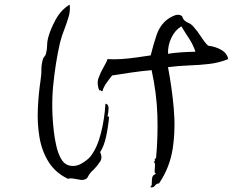

<svg xmlns="http://www.w3.org/2000/svg" viewBox="-20 -753 1040 832"><path d="M969 -497Q930 -481 887.5 -476Q845 -471 800 -469.5Q755 -468 708 -462Q725 -373 733 -283Q741 -193 728.5 -110Q716 -27 669 42Q662 42 658.5 44.5Q655 47 652 51Q649 55 644.5 57.5Q640 60 630 58Q637 53 637.5 46.5Q638 40 638 33Q638 24 640 15Q642 6 656 0Q650 -3 650 -10Q650 -17 651 -26Q652 -34 651.5 -41Q651 -48 646 -52Q651 -53 651 -56.5Q651 -60 651 -63Q650 -66 650.5 -67Q651 -68 656 -65Q665 -160 662 -254Q659 -348 637 -449Q591 -445 547.5 -438.5Q504 -432 466 -426Q453 -410 441 -393Q429 -376 424 -358Q421 -357 419 -358.5Q417 -360 415 -362Q413 -364 412 -364Q411 -364 411 -358Q398 -390 407 -415Q416 -440 429 -462Q434 -471 438.5 -479.5Q443 -488 446 -497Q471 -495 504 -497Q537 -499 571 -504Q605 -509 633 -513Q645 -562 659 -602.5Q673 -643 704 -668Q715 -677 732.5 -684.5Q750 -692 762 -687Q770 -684 771 -678Q772 -672 779 -665Q786 -658 797 -653.5Q808 -649 817 -639Q836 -618 851.5 -593.5Q867 -569 882 -555Q915 -551 939.5 -536.5Q964 -522 969 -497ZM453 -249Q449 -204 440 -162Q431 -120 414 -94Q425 -70 414 -53Q403 -36 386 -18Q382 -15 378.5 -11.5Q375 -8 372 -4Q365 4 361.5 12Q358 20 353 22Q342 28 331 26.5Q320 25 310 23Q301 21 292 20Q283 19 275 22Q220 -4 190.5 -51.5Q161 -99 151 -158.5Q141 -218 144 -282.5Q147 -347 156 -407Q160 -434 159.5 -453Q159 -472 166 -497Q168 -503 173 -508.5Q178 -514 179 -520Q184 -537 184 -554Q184 -571 188 -587Q198 -626 221.5 -668.5Q245 -711 282 -733Q285 -706 277.5 -680.5Q270 -655 260 -629Q254 -614 249 -599Q244 -584 240 -568Q220 -480 210.5 -382.5Q201 -285 214 -178Q217 -152 224 -121Q231 -90 244 -66Q257 -42 279 -36Q307 -29 333.5 -44.5Q360 -60 372 -75Q401 -112 417 -174.5Q433 -237 437 -304Q451 -301 450.5 -283Q450 -265 446 -249Q452 -245 453 -249ZM827 -529Q816 -561 799 -586.5Q782 -612 766 -639Q739 -623 723 -590Q707 -557 708 -520Q734 -524 761.5 -526Q789 -528 827 -529Z"/></svg>

Font: Yuji Mai
Style: Regular
Weight: 400
Designer: Kataoka Yuji
Foundry: Kinuta Font Factory
Version: Version 3.002